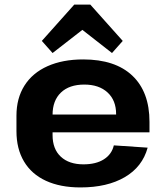

<svg xmlns="http://www.w3.org/2000/svg" viewBox="-20 -810 725 840"><path d="M332 10Q244 10 181 -19Q118 -48 85 -103.5Q52 -159 52 -236V-304Q52 -380 87 -435.5Q122 -491 188 -520.5Q254 -550 344 -550Q484 -550 559 -479Q634 -408 634 -277V-231H181V-309H509L488 -279V-311Q488 -371 450.5 -405.5Q413 -440 349 -440Q283 -440 246.5 -405Q210 -370 210 -308V-219Q210 -158 246 -124.5Q282 -91 345 -91Q400 -91 434.5 -113Q469 -135 478 -174L626 -164Q603 -80 526 -35Q449 10 332 10ZM163 -631 305 -790H375L517 -631L470 -578L296 -714H385L210 -578Z"/></svg>

Font: Pathway Extreme 8pt Thin 12pt
Style: Bold
Weight: 700
Version: Version 1.001;gftools[0.9.26]